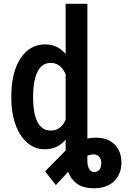

<svg xmlns="http://www.w3.org/2000/svg" viewBox="-20 -770 676 1003"><path d="M322.8 -114.7Q322.8 -114.7 334.5 -114.7Q346.2 -114.7 363 -114.7Q379.9 -114.7 396.7 -114.7Q413.6 -114.7 425 -114.7Q436.5 -114.7 436.5 -114.7Q436.5 -114.7 436.5 -98.1Q436.5 -81.5 436.5 -56.2Q436.5 -30.8 436.5 -3.9Q436.5 22.9 436.5 43.9Q436.5 64.9 436.5 72.3Q436.5 88.9 440.7 101.6Q444.8 114.3 453.1 121.6Q461.4 128.9 474.1 128.9Q488.3 128.9 498.8 116.5Q509.3 104 509.3 82.5Q509.3 61.5 498.3 49.1Q487.3 36.6 468.8 36.6Q450.2 36.6 430.9 46.1Q411.6 55.7 390.6 74Q369.6 92.3 344.7 118.2L272 196.8Q272 196.8 263.4 186Q254.9 175.3 243.7 161.1Q232.4 147 224.1 136Q215.8 125 215.8 125L327.6 11.2Q363.8 -18.1 400.4 -34.4Q437 -50.8 481 -50.8Q522 -50.8 551.8 -35.2Q581.5 -19.5 597.9 9.8Q614.3 39.1 614.3 80.6Q614.3 119.1 597.4 149.2Q580.6 179.2 549.1 196.3Q517.6 213.4 472.2 213.4Q415 213.4 382.3 189.7Q349.6 166 336.2 127.2Q322.8 88.4 322.8 43.5Q322.8 43.5 322.8 27.6Q322.8 11.7 322.8 -11.7Q322.8 -35.2 322.8 -59.1Q322.8 -83 322.8 -98.9Q322.8 -114.7 322.8 -114.7ZM322.8 -110.4V-750H436.5V0H333.5ZM39.1 -257.8V-268.1Q39.1 -328.6 51 -378.2Q63 -427.7 86.2 -463.6Q109.4 -499.5 141.8 -518.8Q174.3 -538.1 215.3 -538.1Q256.3 -538.1 287.1 -519.3Q317.9 -500.5 339.1 -465.8Q360.4 -431.2 373 -383.5Q385.7 -335.9 390.6 -277.3V-247.6Q385.3 -190.9 372.6 -143.8Q359.9 -96.7 338.6 -62.3Q317.4 -27.8 286.6 -9Q255.9 9.8 214.4 9.8Q173.8 9.8 141.6 -10.3Q109.4 -30.3 86.4 -66.4Q63.5 -102.5 51.3 -151.4Q39.1 -200.2 39.1 -257.8ZM152.8 -268.6V-258.3Q152.8 -222.7 157.7 -191.7Q162.6 -160.6 173.6 -137.2Q184.6 -113.8 201.9 -100.8Q219.2 -87.9 243.7 -87.9Q275.4 -87.9 295.2 -105.2Q314.9 -122.6 325.9 -152.3Q336.9 -182.1 341.3 -219.2V-304.7Q338.4 -333.5 331.3 -358.4Q324.2 -383.3 312.5 -401.9Q300.8 -420.4 283.9 -430.9Q267.1 -441.4 244.6 -441.4Q219.7 -441.4 202.1 -428Q184.6 -414.6 173.8 -390.6Q163.1 -366.7 158 -335.4Q152.8 -304.2 152.8 -268.6Z"/></svg>

Font: Roboto Condensed Medium
Style: Regular
Weight: 500
Designer: Christian Robertson
Foundry: Google
Version: Version 3.0